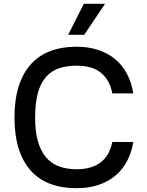

<svg xmlns="http://www.w3.org/2000/svg" viewBox="-20 -984 775 1014"><path d="M383.5 -737.2Q446.4 -737.2 497.7 -720.5Q549 -703.8 587.4 -672.2Q625.7 -640.6 650.2 -594.8Q674.7 -549 683.9 -490.8H573.2Q559.7 -561.4 513.5 -599.3Q467.3 -637.1 384.6 -637.1Q331 -637.1 290 -622.7Q248.9 -608.3 221.2 -575.8Q193.5 -543.3 179.5 -491.3Q165.5 -439.3 165.5 -363.6Q165.5 -291.5 179.7 -239.9Q193.9 -188.2 221.6 -154.8Q249.3 -121.4 290.1 -105.8Q331 -90.2 384.2 -90.2Q425.4 -90.2 457.4 -99.6Q489.3 -109 512.8 -127.3Q536.2 -145.6 551.1 -172.6Q566.1 -199.6 573.2 -234.4L683.9 -234Q675.1 -180 652 -135.1Q628.9 -90.2 591.4 -58.1Q554 -25.9 502.1 -8Q450.3 9.9 383.5 9.9Q306.1 9.9 245.2 -13.1Q184.3 -36.2 142.4 -82.9Q100.5 -129.6 78.5 -199.8Q56.5 -269.9 56.5 -363.6Q56.5 -457.4 78.7 -527.5Q100.9 -597.7 142.8 -644.4Q184.7 -691.1 245.6 -714.1Q306.5 -737.2 383.5 -737.2ZM422.9 -963.8H534.8L424.7 -800.1H339.8Z"/></svg>

Font: Cannonade Med
Style: Regular
Weight: 500
Designer: Rasmus Andersson
Foundry: rsms
Version: Version 3.012;git-f93a4a705